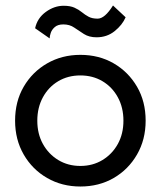

<svg xmlns="http://www.w3.org/2000/svg" viewBox="-20 -670 586 700"><path d="M108 -567Q116 -604 147 -626.5Q178 -649 212 -649Q236 -649 251.5 -642Q267 -635 278.5 -625.5Q290 -616 303 -609Q316 -602 336 -602Q362 -602 392 -650L438 -607Q426 -579 398 -556.5Q370 -534 332 -534Q305 -534 286 -546Q267 -558 250.5 -569.5Q234 -581 211 -581Q191 -581 180 -571.5Q169 -562 165 -550Q161 -538 161 -530ZM35 -230Q35 -300 66.5 -354Q98 -408 152 -439Q206 -470 273 -470Q341 -470 394.5 -439Q448 -408 479.5 -354Q511 -300 511 -230Q511 -161 479.5 -106.5Q448 -52 394.5 -21Q341 10 273 10Q206 10 152 -21Q98 -52 66.5 -106.5Q35 -161 35 -230ZM116 -230Q116 -182 136.5 -145Q157 -108 192.5 -86.5Q228 -65 273 -65Q318 -65 353.5 -86.5Q389 -108 409.5 -145Q430 -182 430 -230Q430 -278 409.5 -315.5Q389 -353 353.5 -374Q318 -395 273 -395Q228 -395 192.5 -374Q157 -353 136.5 -315.5Q116 -278 116 -230Z"/></svg>

Font: Jost*
Style: Regular
Weight: 400
Version: Version 3.7